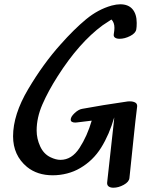

<svg xmlns="http://www.w3.org/2000/svg" viewBox="-20 -867 684 896"><path d="M586 -394Q601 -394 611 -388.5Q621 -383 620 -370Q611 -297 605.5 -242Q600 -187 596 -151L584 -36Q582 -18 557.5 -4.5Q533 9 509 9Q495 9 487 3Q479 -3 480 -15Q485 -63 499.5 -191.5Q514 -320 513 -319Q490 -239 452 -178Q414 -117 353 -82Q326 -66 293 -57.5Q260 -49 226 -49Q154 -49 106 -88Q41 -142 41 -231Q41 -332 111.5 -451Q182 -570 263 -660Q325 -730 381 -776.5Q437 -823 501 -841Q524 -847 541 -847Q579 -847 598.5 -824Q618 -801 618 -760Q618 -740 616 -730Q613 -712 587.5 -699Q562 -686 538 -686Q524 -686 516.5 -691.5Q509 -697 511 -708Q514 -726 514 -737Q514 -762 500 -776Q464 -753 459 -749Q349 -668 249 -511Q205 -442 178 -380Q151 -318 151 -258Q151 -220 167.5 -184Q184 -148 216 -133Q241 -121 262 -121Q315 -121 351 -176.5Q387 -232 408 -304Q364 -298 342 -296L332 -295Q310 -295 310 -309Q310 -322 328 -339Q346 -356 363 -359Q460 -377 572 -393Q576 -394 586 -394Z"/></svg>

Font: Sedgwick Ave
Style: Regular
Weight: 400
Designer: Kevin Burke, Pedro Vergani
Foundry: Google, Inc.
Version: Version 1.000